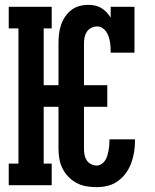

<svg xmlns="http://www.w3.org/2000/svg" viewBox="-20 -763 640 791"><path d="M378 8Q357 8 336 4.5Q315 1 296 -9Q277 -19 262 -34.5Q247 -50 237.5 -69Q228 -88 224.5 -109Q221 -130 221 -151V-323H160V-89H193V0H16V-89H56V-646H16V-735H193V-646H160V-412H221V-584Q221 -603 223 -622Q225 -641 231 -659Q237 -677 247.5 -693Q258 -709 273 -721Q288 -733 306.5 -738Q325 -743 344 -743Q358 -743 372 -740Q386 -737 398 -729.5Q410 -722 419.5 -712Q429 -702 436 -690V-735H534V-546H436Q436 -557 435.5 -568Q435 -579 433 -590.5Q431 -602 427.5 -612.5Q424 -623 417.5 -632.5Q411 -642 401.5 -648Q392 -654 380 -654Q368 -654 356.5 -648.5Q345 -643 338 -632.5Q331 -622 328.5 -609.5Q326 -597 326 -584V-412H422V-323H326V-151Q326 -138 328 -126Q330 -114 336.5 -103.5Q343 -93 354.5 -87Q366 -81 378 -81Q389 -81 398 -87Q407 -93 413 -102Q419 -111 422 -121Q425 -131 427 -141.5Q429 -152 430 -162.5Q431 -173 431 -184V-189H536V-180Q536 -157 532 -134Q528 -111 520 -89.5Q512 -68 498 -49Q484 -30 465 -16.5Q446 -3 423.5 2.5Q401 8 378 8Z"/></svg>

Font: Iosevka HT Extended
Style: Bold
Weight: 700
Width: 7
Monospace: yes
Designer: Belleve Invis
Foundry: Belleve Invis
Version: Version 32.3.0; ttfautohint (v1.8.4)